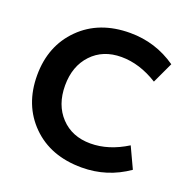

<svg xmlns="http://www.w3.org/2000/svg" viewBox="-123 -795 905 923"><g transform="rotate(20 329.0 -334.0)"><path d="M390 10Q231 10 134.5 -86Q38 -182 38 -334Q38 -485 135 -581.5Q232 -678 390 -678Q520 -678 626 -604L576 -497Q483 -555 390 -555Q296 -555 238.5 -494Q181 -433 181 -334Q181 -235 238.5 -174Q296 -113 390 -113Q483 -113 576 -171L626 -64Q520 10 390 10Z"/></g></svg>

Font: Gantari
Style: Bold
Weight: 700
Designer: Anugrah Pasau
Foundry: Lafontype
Version: Version 1.000